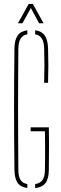

<svg xmlns="http://www.w3.org/2000/svg" viewBox="-20 -959 312 983"><path d="M120 3.5Q85.5 -1 70.2 -22.8Q55 -44.5 54 -88Q53 -171.5 52.5 -248.5Q52 -325.5 52 -400Q52 -474.5 52.5 -551.5Q53 -628.5 54 -712Q55 -755.5 70.5 -777.5Q86 -799.5 120 -804V-783.5Q96.5 -779 85.8 -761.8Q75 -744.5 74 -712Q73.5 -628.5 73 -551.5Q72.5 -474.5 72.5 -400Q72.5 -325.5 73 -248.5Q73.5 -171.5 74 -88Q74 -55.5 84.8 -38.2Q95.5 -21 120 -16.5ZM160 4V-16.5Q186 -20.5 197.8 -37.5Q209.5 -54.5 210 -88Q210.5 -123.5 210.8 -155.5Q211 -187.5 210.8 -219.5Q210.5 -251.5 210 -287H137V-307H230Q231 -272.5 231 -222Q231 -171.5 230 -88Q229.5 -44 213 -22Q196.5 0 160 4ZM206 -535Q207.5 -582.5 207.5 -623.8Q207.5 -665 206 -712Q205 -744.5 194.2 -761.8Q183.5 -779 160 -783.5V-804Q193.5 -799.5 209 -777.5Q224.5 -755.5 226 -712Q227.5 -665 227.5 -623.8Q227.5 -582.5 226 -535ZM72 -840 127 -939H148L203 -840H180L138 -918L95 -840Z"/></svg>

Font: Big Shoulders Stencil Display SC Thin
Style: Regular
Weight: 100
Designer: Patric King
Foundry: XO Type Co
Version: Version 2.001